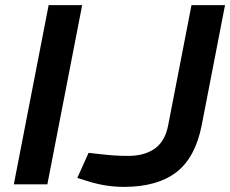

<svg xmlns="http://www.w3.org/2000/svg" viewBox="-20 -720 899 750"><path d="M34 0 170 -700H301L165 0ZM464 10Q429 10 393.5 4.5Q358 -1 317 -14L282 -25L326 -123L361 -119Q396 -115 422.5 -113Q449 -111 481 -111Q544 -111 584.5 -139.5Q625 -168 637 -231L728 -700H859L768 -231Q743 -104 668.5 -47Q594 10 464 10Z"/></svg>

Font: REM Medium
Style: Italic
Weight: 500
Italic angle: -11°
Designer: Octavio Pardo
Foundry: Ashler Design
Version: Version 1.005;gftools[0.9.28]